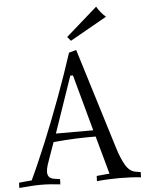

<svg xmlns="http://www.w3.org/2000/svg" viewBox="-88 -972 771 1020"><g transform="rotate(-5 298.0 -462.0)"><path d="M294.9 -570.8 191.9 -271H391.1L309.1 -570.8ZM337.9 -704.1 502.9 -169.9Q521 -110.4 542.5 -74Q564 -37.6 596.2 -32.2L623 -27.8L622.1 0Q597.2 -2.9 568.1 -4.4Q539.1 -5.9 508.8 -5.9Q476.6 -5.9 445.8 -4.4Q415 -2.9 387.2 0L388.2 -27.8L457 -34.2L400.9 -236.8H381.8Q368.7 -236.8 347.2 -236.6Q325.7 -236.3 298.6 -235.4Q271.5 -234.4 240.2 -232.4Q209 -230.5 175.8 -227.1L148.9 -151.9Q140.1 -128.4 133.5 -107.4Q127 -86.4 127 -70.8Q127 -55.2 135.3 -45.2Q143.6 -35.2 164.1 -32.2L192.9 -27.8L191.9 0Q165.5 -2.9 141.4 -4.9Q117.2 -6.8 90.8 -6.8Q64.5 -6.8 36.1 -4.9Q7.8 -2.9 -26.9 0L-25.9 -27.8Q-11.7 -29.3 1 -30.8Q12.2 -31.7 23.4 -32.7Q34.7 -33.7 42 -34.2Q62 -76.2 83.7 -126Q105.5 -175.8 128.2 -230.5Q150.9 -285.2 173.6 -343.8Q196.3 -402.3 218.3 -461.4Q240.2 -520.5 260.5 -579.1Q280.8 -637.7 298.8 -692.9ZM296.4 -776.9 463.4 -923.8Q473.1 -907.2 485.4 -892.3Q497.6 -877.4 511.2 -866.2L314.5 -754.9Z"/></g></svg>

Font: Simonetta
Style: Regular
Weight: 400
Designer: Gayaneh Bagdasaryan
Foundry: BrownFox
Version: Version 1.001